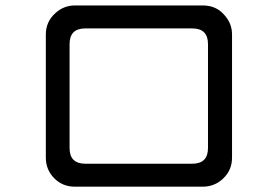

<svg xmlns="http://www.w3.org/2000/svg" viewBox="-20 -702 1040 718"><path d="M738.3 -3.9H259.8Q213.9 -3.9 182.6 -35.6Q151.4 -67.4 151.4 -112.3V-573.2Q151.4 -621.1 187.5 -653.3Q218.8 -681.6 259.8 -681.6H738.3Q789.1 -681.6 819.3 -645.5Q847.7 -614.3 847.7 -573.2V-112.3Q847.7 -66.4 815.4 -35.2Q783.2 -3.9 738.3 -3.9ZM699.2 -595.7H298.8Q240.2 -595.7 240.2 -537.1V-148.4Q240.2 -89.8 298.8 -89.8H699.2Q757.8 -89.8 757.8 -148.4V-537.1Q757.8 -595.7 699.2 -595.7Z"/></svg>

Font: jf-openhuninn-1.1
Style: Regular
Weight: 400
Designer: [Kosugi Maru]
      Designed by Motoya company      

      [Varela Round]
      Joe Prince(Latin component); Avraham Co
Foundry: justfont CO.,LTD.
Version: 1.1